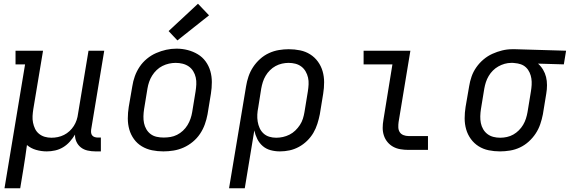

<svg xmlns="http://www.w3.org/2000/svg" viewBox="-20 -801 3045 1026"><path d="M4 205 114 -457H63V-530H210L158 -218Q155 -199 154 -181Q153 -163 156.5 -145.5Q160 -128 167.5 -112.5Q175 -97 188.5 -86Q202 -75 219 -70Q236 -65 255 -65Q272 -65 289 -68.5Q306 -72 322 -80Q338 -88 351.5 -100.5Q365 -113 374.5 -128Q384 -143 389.5 -159.5Q395 -176 397 -193L453 -530H537L467 -108Q466 -99 467 -91Q468 -83 473 -77Q478 -71 486 -68.5Q494 -66 502 -66H519V8H490Q469 8 448.5 3.5Q428 -1 412.5 -13Q397 -25 388.5 -43.5Q380 -62 381 -82Q369 -62 353 -44Q337 -26 317 -14Q297 -2 274.5 3Q252 8 230 8Q201 8 173 0Q145 -8 124 -26Q120 6 115 38Q110 70 105 102L88 205Z M853 8Q822 8 792.5 2Q763 -4 738 -19Q713 -34 696 -57.5Q679 -81 671 -109Q663 -137 663 -168Q663 -199 668 -230L687 -340Q691 -367 700.5 -393.5Q710 -420 726 -444Q742 -468 765 -487Q788 -506 814.5 -517.5Q841 -529 868 -535Q895 -541 923 -541Q954 -541 983 -533.5Q1012 -526 1037 -511Q1062 -496 1079 -472.5Q1096 -449 1104 -421Q1112 -393 1112 -362Q1112 -331 1107 -300L1089 -190Q1084 -163 1074.5 -136.5Q1065 -110 1049 -86Q1033 -62 1010 -43Q987 -24 961 -12.5Q935 -1 907.5 3.5Q880 8 853 8ZM854 -66Q873 -66 891 -69Q909 -72 926 -80.5Q943 -89 957.5 -102.5Q972 -116 982 -132.5Q992 -149 998 -166.5Q1004 -184 1007 -202L1025 -312Q1028 -331 1029 -350Q1030 -369 1026 -387Q1022 -405 1012.5 -420.5Q1003 -436 988.5 -446Q974 -456 956 -460.5Q938 -465 919 -465Q901 -465 883 -461Q865 -457 848 -448.5Q831 -440 817 -426.5Q803 -413 793 -397Q783 -381 777 -363.5Q771 -346 768 -328L750 -218Q747 -199 746.5 -180Q746 -161 749.5 -143.5Q753 -126 762 -110.5Q771 -95 785 -84.5Q799 -74 817 -70Q835 -66 854 -66ZM928 -585 881 -635 1038 -781 1097 -719Z M1204 205 1295 -340Q1299 -366 1308 -392.5Q1317 -419 1332.5 -442.5Q1348 -466 1369.5 -485.5Q1391 -505 1417 -517Q1443 -529 1470 -533.5Q1497 -538 1523 -538Q1554 -538 1583.5 -532Q1613 -526 1637.5 -510.5Q1662 -495 1679 -471.5Q1696 -448 1704 -420Q1712 -392 1712 -361.5Q1712 -331 1707 -300L1689 -190Q1684 -165 1676 -139.5Q1668 -114 1654.5 -91Q1641 -68 1621 -48.5Q1601 -29 1577 -16Q1553 -3 1527.5 2.5Q1502 8 1476 8Q1450 8 1426 1.5Q1402 -5 1384 -20.5Q1366 -36 1355 -58Q1344 -80 1339 -104L1288 205ZM1456 -65Q1474 -65 1492 -69Q1510 -73 1527 -81.5Q1544 -90 1558 -103.5Q1572 -117 1582.5 -133Q1593 -149 1598.5 -166.5Q1604 -184 1607 -202L1625 -312Q1628 -331 1629 -350Q1630 -369 1626 -386.5Q1622 -404 1613 -419.5Q1604 -435 1590 -445.5Q1576 -456 1558.5 -460.5Q1541 -465 1522 -465Q1505 -465 1487 -461Q1469 -457 1452.5 -448Q1436 -439 1422.5 -425.5Q1409 -412 1399.5 -396Q1390 -380 1384.5 -362.5Q1379 -345 1376 -328L1360 -227Q1356 -208 1355 -189Q1354 -170 1357 -151.5Q1360 -133 1367.5 -116.5Q1375 -100 1388 -88Q1401 -76 1418.5 -70.5Q1436 -65 1456 -65Z M2163 0Q2141 0 2120 -3.5Q2099 -7 2081.5 -16.5Q2064 -26 2051 -41.5Q2038 -57 2031.5 -76.5Q2025 -96 2025 -117.5Q2025 -139 2029 -161L2077 -457H1923V-530H2173L2110 -149Q2108 -135 2108.5 -120.5Q2109 -106 2116 -95Q2123 -84 2136 -79Q2149 -74 2163 -74H2267V0Z M2652 8Q2621 8 2591.5 2Q2562 -4 2537.5 -19.5Q2513 -35 2496 -58.5Q2479 -82 2471 -110Q2463 -138 2463 -168.5Q2463 -199 2468 -230L2487 -340Q2491 -366 2500 -392Q2509 -418 2525.5 -441.5Q2542 -465 2564 -483.5Q2586 -502 2611.5 -513.5Q2637 -525 2663.5 -531.5Q2690 -538 2717 -538Q2721 -538 2725 -538Q2729 -538 2733 -538L3005 -530L2993 -457L2855 -461Q2871 -447 2882 -428.5Q2893 -410 2898 -389.5Q2903 -369 2903 -346Q2903 -323 2899 -300L2881 -190Q2876 -164 2867 -137.5Q2858 -111 2842.5 -87.5Q2827 -64 2805.5 -44.5Q2784 -25 2758.5 -13Q2733 -1 2705.5 3.5Q2678 8 2652 8ZM2653 -65Q2671 -65 2689 -69Q2707 -73 2723 -82Q2739 -91 2752.5 -104.5Q2766 -118 2775.5 -134Q2785 -150 2790.5 -167.5Q2796 -185 2799 -202L2817 -312Q2820 -330 2821 -347.5Q2822 -365 2819.5 -381.5Q2817 -398 2810 -413.5Q2803 -429 2791 -440.5Q2779 -452 2763 -457.5Q2747 -463 2730 -464L2721 -465Q2718 -465 2716 -465Q2714 -465 2712 -465Q2694 -465 2676.5 -460Q2659 -455 2643 -446Q2627 -437 2614 -424Q2601 -411 2591.5 -395Q2582 -379 2576.5 -362Q2571 -345 2568 -328L2550 -218Q2547 -199 2546.5 -180Q2546 -161 2549.5 -143.5Q2553 -126 2562 -110.5Q2571 -95 2585 -84.5Q2599 -74 2616.5 -69.5Q2634 -65 2653 -65Z"/></svg>

Font: Iosevka Curly Slab ExObl
Style: Regular
Weight: 400
Width: 7
Italic angle: -9°
Monospace: yes
Designer: Belleve Invis
Foundry: Belleve Invis
Version: Version 11.1.0; ttfautohint (v1.8.3)